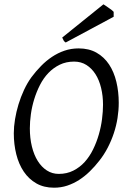

<svg xmlns="http://www.w3.org/2000/svg" viewBox="-20 -854 585 889"><path d="M457 -369.1Q457 -410.2 448.2 -446.5Q439.5 -482.9 422.4 -510Q405.3 -537.1 380.4 -553Q355.5 -568.8 323.2 -568.8Q286.1 -568.8 256.6 -554.4Q227.1 -540 204.1 -516.1Q181.2 -492.2 165 -460.4Q148.9 -428.7 138.4 -394.5Q127.9 -360.4 123 -325.4Q118.2 -290.5 118.2 -259.8Q118.2 -214.4 127.7 -175.5Q137.2 -136.7 154.8 -108.6Q172.4 -80.6 197 -64.7Q221.7 -48.8 252 -48.8Q289.6 -48.8 319.6 -64Q349.6 -79.1 372.3 -104.2Q395 -129.4 411.1 -162.4Q427.2 -195.3 437.5 -231Q447.8 -266.6 452.4 -302.5Q457 -338.4 457 -369.1ZM529.8 -377.9Q529.8 -343.3 524.2 -307.6Q518.6 -272 507.1 -237.3Q495.6 -202.6 478.8 -170.2Q461.9 -137.7 439.9 -109.9Q419.4 -83.5 396.2 -60.8Q373 -38.1 346.9 -21.2Q320.8 -4.4 291.7 5.4Q262.7 15.1 230 15.1Q183.1 15.1 148.2 -4.9Q113.3 -24.9 90.1 -59.3Q66.9 -93.8 55.4 -139.6Q43.9 -185.5 43.9 -236.8Q43.9 -267.6 49.6 -302Q55.2 -336.4 65.7 -370.8Q76.2 -405.3 91.3 -437.7Q106.4 -470.2 126 -497.1Q146.5 -524.4 170.2 -548.6Q193.8 -572.8 220.9 -590.8Q248 -608.9 278.8 -619.4Q309.6 -629.9 344.2 -629.9Q392.1 -629.9 427.2 -609.9Q462.4 -589.8 485.1 -555.4Q507.8 -521 518.8 -475.1Q529.8 -429.2 529.8 -377.9ZM506.3 -776.4 284.2 -657.2Q277.3 -661.6 274.9 -666Q272.5 -670.4 268.1 -680.2L459 -834L470.2 -826.7Q476.6 -822.3 483.6 -817.4Q490.7 -812.5 497.1 -807.6Q503.4 -802.7 506.3 -799.3Z"/></svg>

Font: Gentium Plus
Style: Italic
Weight: 400
Italic angle: -8°
Designer: J. Victor Gaultney, Annie Olsen, Iska Routamaa
Foundry: SIL International
Version: Version 1.510